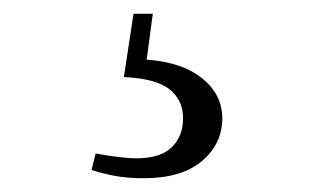

<svg xmlns="http://www.w3.org/2000/svg" viewBox="-20 -22 475 279"><path d="M160 90 174 -2H202L191 81L178 64Q237 65 270 89Q303 113 303 150Q303 187 273.5 212Q244 237 189 237Q165 237 146.5 233.5Q128 230 113 225L119 201Q135 204 150.5 206Q166 208 179 208Q213 208 229.5 192Q246 176 246 150Q246 123 226 107.5Q206 92 160 90Z"/></svg>

Font: Noto Serif JP ExtraLight
Style: Regular
Weight: 400
Version: Version 2.003-H1;hotconv 1.1.1;makeotfexe 2.6.0